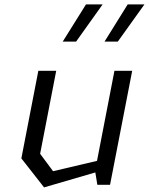

<svg xmlns="http://www.w3.org/2000/svg" viewBox="-20 -822 662 854"><path d="M230 -507H150.5L75 -117.5L176 11.5L404 -55L413 0H469.5L568 -507H489L411.5 -106.5L216 -60.5L158.5 -138ZM259 -637H318.5L436.5 -802.5H362.5ZM445 -637H504L622.5 -802.5H548Z"/></svg>

Font: Monaspace Krypton Light
Style: Italic
Weight: 300
Italic angle: -11°
Designer: Riley Cran & the Lettermatic Team
Foundry: Lettermatic
Version: Version 1.101 (Monaspace Krypton)